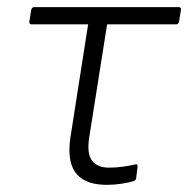

<svg xmlns="http://www.w3.org/2000/svg" viewBox="-20 -504 525 536"><path d="M278 12Q237 12 212 -3Q187 -18 178.5 -48Q170 -78 177 -123L226 -436H68Q61 -436 62 -444L67 -476Q69 -484 75 -484H479Q487 -484 485 -476L480 -444Q478 -436 472 -436H279L229 -120Q222 -75 237 -55.5Q252 -36 284 -36Q304 -36 322 -38.5Q340 -41 358 -45Q365 -47 364 -38L360 -6Q359 0 352 2Q338 6 318.5 9Q299 12 278 12Z"/></svg>

Font: Sofia Sans Light
Style: Italic
Weight: 300
Italic angle: -9°
Version: Version 4.100-B